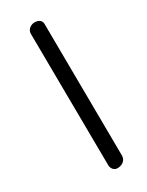

<svg xmlns="http://www.w3.org/2000/svg" viewBox="-132 -878 815 1066"><g transform="rotate(-15 275.5 -345.5)"><path d="M400 107Q387 107 377 98.5Q367 90 363 77L137 -738Q135 -746 135 -750Q135 -769 150.5 -783.5Q166 -798 190 -798Q204 -798 213 -790.5Q222 -783 225 -770L450 43Q452 51 452 56Q452 71 443 83.5Q434 96 417 103Q405 107 400 107Z"/></g></svg>

Font: Kodchasan Medium
Style: Italic
Weight: 500
Italic angle: -10°
Version: Version 1.000; ttfautohint (v1.6)